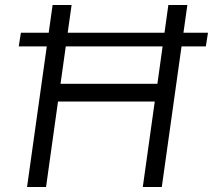

<svg xmlns="http://www.w3.org/2000/svg" viewBox="-20 -743 846 763"><path d="M54.5 -558.5 63 -613H806.5L798 -558.5ZM87.5 0 189 -723H264.5L220.5 -410H605.5L649 -723H724.5L623 0H547.5L595 -339.5H210.5L163 0Z"/></svg>

Font: Public Sans Thin Light
Style: Italic
Weight: 300
Italic angle: -8°
Version: Version 2.001